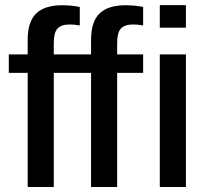

<svg xmlns="http://www.w3.org/2000/svg" viewBox="-20 -745 829 765"><path d="M720.7 -724.6V-634.8H616.7V-724.6ZM446.8 -454.6V0H342.8V-454.6H267.6V-528.3H342.8V-586.4Q342.8 -658.7 376.7 -691.4Q410.6 -724.1 480 -724.1Q517.6 -724.1 550.3 -717.3V-643.6Q528.3 -647.5 510.7 -647.5Q476.6 -647.5 461.7 -631.3Q446.8 -615.2 446.8 -573.7V-528.3H550.3V-454.6ZM720.7 -528.3V0H616.7V-528.3ZM194.3 -454.6V0H90.3V-454.6H15.1V-528.3H90.3V-586.4Q90.3 -658.7 124.3 -691.4Q158.2 -724.1 227.5 -724.1Q265.1 -724.1 297.9 -717.3V-643.6Q275.9 -647.5 258.3 -647.5Q224.1 -647.5 209.2 -631.3Q194.3 -615.2 194.3 -573.7V-528.3H297.9V-454.6Z"/></svg>

Font: Arimo Medium
Style: Regular
Weight: 500
Designer: Steve Matteson
Foundry: Monotype Imaging Inc.
Version: Version 1.33